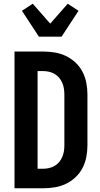

<svg xmlns="http://www.w3.org/2000/svg" viewBox="-20 -1012 540 1032"><path d="M58 0V-735H211Q242 -735 273.5 -730Q305 -725 333.5 -711.5Q362 -698 385.5 -676Q409 -654 423.5 -626Q438 -598 444 -566.5Q450 -535 450 -504V-231Q450 -200 444 -168.5Q438 -137 423.5 -109Q409 -81 385.5 -59Q362 -37 333.5 -23.5Q305 -10 273.5 -5Q242 0 211 0ZM182 -105H211Q227 -105 243 -108.5Q259 -112 273 -120Q287 -128 297.5 -140.5Q308 -153 314.5 -168Q321 -183 323.5 -199Q326 -215 326 -231V-504Q326 -520 323.5 -536Q321 -552 314.5 -567Q308 -582 297.5 -594.5Q287 -607 273 -615Q259 -623 243 -626.5Q227 -630 211 -630H182ZM189 -815 98 -954 156 -992 250 -885 344 -992 402 -954 311 -815Z"/></svg>

Font: Iosevka Extrabold
Style: Regular
Weight: 800
Monospace: yes
Designer: Belleve Invis
Foundry: Belleve Invis
Version: Version 32.5.0; ttfautohint (v1.8.4)